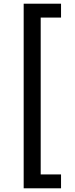

<svg xmlns="http://www.w3.org/2000/svg" viewBox="-20 -852 404 1038"><path d="M310 -832V-757H200V91H310V166H108V-832Z"/></svg>

Font: Noto Sans Oriya Medium
Style: Regular
Weight: 500
Version: Version 2.003